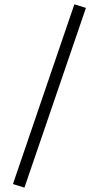

<svg xmlns="http://www.w3.org/2000/svg" viewBox="-20 -772 470 890"><path d="M324.7 -752 40 81.1 93.3 97.7 378.4 -735.4Z"/></svg>

Font: Vazirmatn
Style: Bold
Weight: 700
Designer: Saber Rastikerdar
Foundry: Saber Rastikerdar
Version: Version 33.003